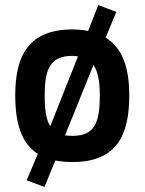

<svg xmlns="http://www.w3.org/2000/svg" viewBox="-20 -627 569 756"><path d="M265 -511C96 -511 40 -412 40 -252C40 -144 63 -63 129 -21L85 83L155 109L198 5C218 9 240 11 265 11C437 11 489 -91 489 -252C489 -358 463 -438 396 -479L438 -580L367 -607L327 -505C308 -509 287 -511 265 -511ZM265 -92C254 -92 245 -93 236 -94L348 -371C366 -345 373 -306 373 -252C373 -146 354 -92 265 -92ZM265 -407C273 -407 280 -406 287 -405L178 -130C161 -156 156 -197 156 -252C156 -359 180 -407 265 -407Z"/></svg>

Font: TitilliumText22L
Style: 800 wt
Weight: 800
Designer: Campivisivi
Foundry: Campivisivi
Version: 1.000